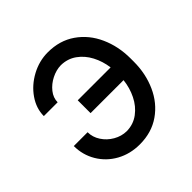

<svg xmlns="http://www.w3.org/2000/svg" viewBox="-147 -667 806 806"><g transform="rotate(-45 256.5 -263.5)"><path d="M124 -359.4H42Q42 -404.8 70.3 -445.8Q98.6 -486.8 145.3 -512Q191.9 -537.1 243.2 -537.1Q313.5 -537.1 365 -501.2Q416.5 -465.3 443.6 -405Q470.7 -344.7 470.7 -273.4V-253.9Q470.7 -182.6 443.6 -122.3Q416.5 -62 365 -26.1Q313.5 9.8 243.2 9.8Q186 9.8 140.1 -15.6Q94.2 -41 68.1 -85Q42 -128.9 42 -181.6H124Q124 -152.3 140.9 -126.5Q157.7 -100.6 185.3 -84.7Q212.9 -68.8 243.2 -68.4Q283.2 -68.8 314 -91.8Q344.7 -114.7 362.8 -151.4Q380.9 -188 385.3 -229.5H189.5V-305.7H384.8Q379.4 -346.7 361.1 -381.6Q342.8 -416.5 312.7 -438Q282.7 -459.5 243.2 -460Q215.8 -459.5 188 -445.6Q160.2 -431.6 142.1 -408.7Q124 -385.7 124 -359.4Z"/></g></svg>

Font: Pretendard
Style: Regular
Weight: 400
Designer: Base glyphs from Inter by Rasmus Andersson; Hangeul glyphs from Noto Sans CJK(Source Han Sans) by Jang Soo-young and Kan
Foundry: Kil Hyung-jin
Version: Version 1.309